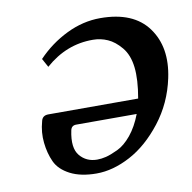

<svg xmlns="http://www.w3.org/2000/svg" viewBox="-59 -497 566 566"><g transform="rotate(-10 224.5 -213.5)"><path d="M333 -141.1H151.9Q137.7 -141.1 134.8 -127Q124 -75.7 143.6 -52.2Q163.1 -28.8 195.3 -28.8Q208 -28.8 221.9 -32.2Q235.8 -35.6 257.3 -45.7Q278.8 -55.7 299.1 -80.3Q319.3 -105 333 -141.1ZM100.6 -323.2 86.4 -349.1Q125 -389.6 174.6 -413.8Q224.1 -438 275.9 -438Q375 -438 418.5 -378.4Q461.9 -318.8 442.9 -229Q427.7 -156.7 383.8 -100.3Q339.8 -43.9 287.8 -16.4Q235.8 11.2 186.5 11.2Q139.2 11.2 107.7 -5.1Q76.2 -21.5 64.5 -47.1Q52.7 -72.8 49.3 -104.7Q45.9 -136.7 54.7 -168Q58.1 -185.1 76.2 -185.1H345.2Q355 -240.7 350.6 -278.1Q346.2 -315.4 327.4 -337.9Q308.6 -360.4 287.6 -369.6Q266.6 -378.9 243.7 -378.9Q164.1 -379.4 100.6 -323.2Z"/></g></svg>

Font: Linux Biolinum O
Style: Italic
Weight: 400
Italic angle: -12°
Designer: Philipp H. Poll
Foundry: Philipp H. Poll
Version: Version 1.1.3